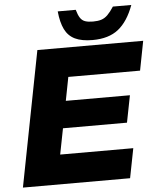

<svg xmlns="http://www.w3.org/2000/svg" viewBox="-59 -940 821 990"><g transform="rotate(-5 351.5 -444.5)"><path d="M19.2 0 155.2 -700H702.9L673.5 -548.1H302.1L278.5 -426.3H610.3L582.9 -286.7H251.6L225.4 -152.9H603.8L573.9 0ZM443.6 -726.6Q387.5 -726.6 352.8 -743.3Q318.1 -760 300.4 -796Q282.7 -832 277.1 -889.4H370.4Q377.9 -862.4 387.7 -847.4Q397.4 -832.4 413.4 -826.9Q429.5 -821.4 454 -821.4Q479.1 -821.4 496.8 -826.9Q514.6 -832.4 529.9 -847.4Q545.1 -862.4 562.6 -889.4H658Q627.4 -806 577.4 -766.3Q527.4 -726.6 443.6 -726.6Z"/></g></svg>

Font: REM Medium
Style: Italic
Weight: 500
Italic angle: -11°
Designer: Octavio Pardo
Foundry: Ashler Design
Version: Version 1.005;gftools[0.9.28]